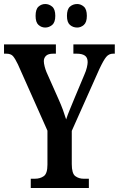

<svg xmlns="http://www.w3.org/2000/svg" viewBox="-21 -935 591 955"><path d="M132 0V-46H152Q179 -46 197 -59Q215 -72 215 -116V-285L68 -615Q54 -644 43.5 -656Q33 -668 10 -668H-1V-714H257V-668H243Q219 -668 208 -657.5Q197 -647 197 -631Q197 -620 201 -604.5Q205 -589 210 -577L270 -442Q283 -413 292 -388.5Q301 -364 308 -341Q315 -363 326.5 -390.5Q338 -418 351 -450L398 -562Q407 -582 411 -599Q415 -616 415 -626Q415 -649 401 -658.5Q387 -668 361 -668H344V-714H550V-668H541Q521 -668 507.5 -652Q494 -636 473 -591L336 -284V-119Q336 -72 353.5 -59Q371 -46 395 -46H421V0ZM363 -798Q342 -798 327 -811Q312 -824 312 -856Q312 -889 327 -902Q342 -915 363 -915Q381 -915 396 -902Q411 -889 411 -856Q411 -824 396 -811Q381 -798 363 -798ZM204 -798Q185 -798 170.5 -811Q156 -824 156 -856Q156 -889 170.5 -902Q185 -915 204 -915Q223 -915 238.5 -902Q254 -889 254 -856Q254 -824 238.5 -811Q223 -798 204 -798Z"/></svg>

Font: Noto Serif Georgian ExtraCondensed SemiBold
Style: Regular
Weight: 600
Width: 2
Designer: Monotype Design Team, Akaki Razmadze
Foundry: Google LLC
Version: Version 2.003; ttfautohint (v1.8.4.7-5d5b)